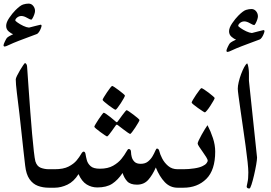

<svg xmlns="http://www.w3.org/2000/svg" viewBox="-33 -1051 1515 1075"><path d="M199.7 -906.2Q199.7 -902.8 195.8 -892.3Q191.9 -881.8 185.3 -871.8Q178.7 -861.8 170.4 -859.4Q162.1 -856.9 131.8 -845Q101.6 -833 72.8 -822.8Q38.6 -809.6 18.8 -800Q-1 -790.5 -6.3 -790.5Q-13.2 -790.5 -13.2 -797.4Q-13.2 -803.2 -5.6 -818.8Q2 -834.5 5.4 -838.4Q9.3 -843.3 22.2 -850.3Q35.2 -857.4 40.5 -859.4Q30.3 -862.8 15.9 -874.8Q1.5 -886.7 1.5 -906.2Q1.5 -925.8 19 -951.4Q36.6 -977.1 53.2 -993.7Q80.6 -1021 96.7 -1025.9Q112.8 -1030.8 127 -1030.8Q142.6 -1030.8 152.8 -1018.3Q163.1 -1005.9 163.1 -989.7Q163.1 -982.4 159.2 -970.9Q155.3 -959.5 150.1 -950.2Q145 -940.9 141.6 -940.9Q136.2 -940.9 118.4 -951.2Q100.6 -961.4 86.9 -961.4Q73.7 -961.4 63.2 -953.1Q52.7 -944.8 52.7 -936.5Q52.7 -933.6 66.2 -924.1Q79.6 -914.6 97.7 -906Q115.7 -897.5 129.4 -896.5Q147 -900.9 168.5 -906.5Q189.9 -912.1 193.8 -912.6Q199.7 -913.1 199.7 -906.2Z M302.7 -53.2Q302.7 -29.3 295.4 -14.6Q288.1 0 266.1 0H240.7Q207 0 179 -10.5Q150.9 -21 132.1 -48.1Q113.3 -75.2 107.9 -124Q103.5 -159.2 98.4 -207Q93.3 -254.9 87.4 -308.3Q81.5 -361.8 75.7 -414.6Q67.9 -479 61.5 -530.8Q55.2 -582.5 55.2 -606.9Q55.2 -612.3 62.3 -627Q69.3 -641.6 79.1 -658Q88.9 -674.3 96.9 -686Q105 -697.8 106.9 -697.8Q109.9 -697.8 114 -692.9Q118.2 -688 118.7 -678.2Q122.6 -621.6 127.2 -556.2Q131.8 -490.7 136.7 -425Q141.6 -359.4 146.7 -302Q151.9 -244.6 156.5 -203.9Q161.1 -163.1 165 -147.9Q173.8 -119.6 195.3 -111.6Q216.8 -103.5 240.7 -103.5H266.1Q288.6 -103.5 295.7 -90.1Q302.7 -76.7 302.7 -53.2Z M1022.9 -50.3Q1022.9 -33.7 1018.1 -16.8Q1013.2 0 987.3 0H961.4Q919.4 0 889.6 -31.2Q859.9 -62.5 839.4 -113.3Q820.8 -70.8 796.9 -43.9Q772.9 -17.1 733.9 -17.1Q696.8 -17.1 679.4 -35.6Q662.1 -54.2 653.3 -82.5Q627 -43 595.2 -22.2Q563.5 -1.5 511.7 -1.5Q479.5 -1.5 452.1 -18.3Q424.8 -35.2 406.7 -76.2Q380.4 -34.2 344.5 -17.1Q308.6 0 272.9 0H248Q221.7 0 215.6 -16.8Q209.5 -33.7 209.5 -50.3Q209.5 -65.9 215.6 -84.7Q221.7 -103.5 248 -103.5H272.9Q321.8 -103.5 350.8 -118.4Q379.9 -133.3 396 -152.8Q412.1 -172.4 420.4 -187.3Q428.7 -202.1 435.1 -202.1Q443.8 -202.1 446 -187.7Q448.2 -173.3 453.1 -154.5Q458 -135.7 473.9 -121.1Q489.7 -106.4 526.4 -106.4Q571.3 -106.4 600.6 -123.3Q629.9 -140.1 647.2 -161.9Q664.6 -183.6 673.6 -200.2Q682.6 -216.8 687.5 -216.8Q700.7 -216.8 700.7 -198.2Q700.7 -187 704.6 -171.9Q708.5 -156.7 720 -145.3Q731.4 -133.8 754.9 -133.8Q779.8 -133.8 795.7 -146.7Q811.5 -159.7 821.3 -176.5Q831.1 -193.4 836.4 -206.3Q841.8 -219.2 845.7 -219.2Q856 -219.2 859.4 -203.6Q862.8 -188 874.8 -164.3Q886.7 -140.6 908.2 -122.1Q929.7 -103.5 961.4 -103.5H987.3Q1013.2 -103.5 1018.1 -84.7Q1022.9 -65.9 1022.9 -50.3ZM666.5 -515.6Q666.5 -512.7 659.7 -500.2Q652.8 -487.8 643.3 -473.1Q633.8 -458.5 625.2 -447.5Q616.7 -436.5 613.8 -436.5Q611.3 -436.5 600.1 -443.8Q588.9 -451.2 575.2 -461.4Q561.5 -471.7 551.5 -480.5Q541.5 -489.3 541.5 -491.7Q541.5 -495.1 548.8 -507.3Q556.2 -519.5 565.9 -533.9Q575.7 -548.3 584 -559.1Q592.3 -569.8 595.2 -569.8Q597.7 -569.8 608.9 -562.5Q620.1 -555.2 633.5 -544.9Q647 -534.7 656.7 -526.4Q666.5 -518.1 666.5 -515.6ZM748 -378.9Q748 -376 741 -363.8Q733.9 -351.6 724.4 -336.9Q714.8 -322.3 706.5 -311.5Q698.2 -300.8 695.3 -300.8Q693.8 -300.8 683.3 -307.9Q672.9 -314.9 660.2 -324.7Q647.5 -334.5 637.5 -342Q627.4 -349.6 627 -350.1Q623 -353 620.6 -353Q618.2 -353 615.7 -349.6Q614.7 -348.6 608.2 -339.1Q601.6 -329.6 593 -317.6Q584.5 -305.7 576.9 -296.4Q569.3 -287.1 566.4 -287.1Q564.5 -287.1 553.5 -294.4Q542.5 -301.8 528.8 -311.8Q515.1 -321.8 505.1 -330.3Q495.1 -338.9 495.1 -341.3Q495.1 -344.2 502.4 -356.7Q509.8 -369.1 519.5 -383.8Q529.3 -398.4 537.6 -409.2Q545.9 -419.9 547.4 -419.9Q551.3 -419.9 561.5 -412.8Q571.8 -405.8 583.5 -396.5Q595.2 -387.2 604 -379.6Q612.8 -372.1 613.8 -371.1Q618.7 -366.7 620.6 -366.7Q623.5 -366.7 627.4 -372.6Q628.4 -373.5 635 -383.1Q641.6 -392.6 650.4 -404.3Q659.2 -416 666.5 -425Q673.8 -434.1 675.8 -434.1Q678.7 -434.1 689.9 -426.5Q701.2 -418.9 714.6 -408.7Q728 -398.4 738 -389.9Q748 -381.3 748 -378.9Z M1171.9 -202.1Q1171.9 -98.6 1122.1 -49.3Q1072.3 0 993.7 0H967.8Q944.8 0 937.7 -14.2Q930.7 -28.3 930.7 -52.2Q930.7 -76.7 938.5 -90.1Q946.3 -103.5 967.8 -103.5H993.7Q1023.9 -103.5 1054.7 -108.2Q1085.4 -112.8 1102.1 -121.6Q1116.7 -128.4 1123.3 -137.2Q1129.9 -146 1129.9 -150.9Q1129.9 -158.2 1121.3 -171.9Q1112.8 -185.5 1101.8 -200.9Q1090.8 -216.3 1082.3 -229.2Q1073.7 -242.2 1073.7 -247.6Q1073.7 -252.4 1080.1 -266.1Q1086.4 -279.8 1095.9 -296.6Q1105.5 -313.5 1114.5 -328.4Q1123.5 -343.3 1128.9 -350.1Q1147 -315.4 1159.4 -277.3Q1171.9 -239.3 1171.9 -202.1ZM1168.9 -502Q1168.9 -499 1161.9 -486.6Q1154.8 -474.1 1145 -459Q1135.3 -443.8 1126.2 -432.9Q1117.2 -421.9 1113.8 -421.9Q1111.8 -421.9 1100.6 -429.2Q1089.4 -436.5 1075.2 -446.5Q1061 -456.5 1050.5 -465.3Q1040 -474.1 1040 -476.6Q1040 -480 1047.4 -492.7Q1054.7 -505.4 1064.9 -520.3Q1075.2 -535.2 1083.7 -546.4Q1092.3 -557.6 1094.7 -557.6Q1098.1 -557.6 1109.9 -550Q1121.6 -542.5 1135.3 -532Q1148.9 -521.5 1158.9 -512.9Q1168.9 -504.4 1168.9 -502Z M1447.8 -876Q1447.8 -872.6 1443.8 -862.1Q1439.9 -851.6 1433.3 -841.6Q1426.8 -831.5 1418.5 -829.1Q1410.2 -826.7 1379.9 -814.7Q1349.6 -802.7 1320.8 -792.5Q1286.6 -779.3 1266.8 -769.8Q1247.1 -760.3 1241.7 -760.3Q1234.9 -760.3 1234.9 -767.1Q1234.9 -772.9 1242.4 -788.6Q1250 -804.2 1253.4 -808.1Q1257.3 -813 1270.3 -820.1Q1283.2 -827.1 1288.6 -829.1Q1278.3 -832.5 1263.9 -844.5Q1249.5 -856.4 1249.5 -876Q1249.5 -895.5 1267.1 -921.1Q1284.7 -946.8 1301.3 -963.4Q1328.6 -990.7 1344.7 -995.6Q1360.8 -1000.5 1375 -1000.5Q1390.6 -1000.5 1400.9 -988Q1411.1 -975.6 1411.1 -959.5Q1411.1 -952.1 1407.2 -940.7Q1403.3 -929.2 1398.2 -919.9Q1393.1 -910.6 1389.6 -910.6Q1384.3 -910.6 1366.5 -920.9Q1348.6 -931.2 1335 -931.2Q1321.8 -931.2 1311.3 -922.9Q1300.8 -914.6 1300.8 -906.2Q1300.8 -903.3 1314.2 -893.8Q1327.6 -884.3 1345.7 -875.7Q1363.8 -867.2 1377.4 -866.2Q1395 -870.6 1416.5 -876.2Q1438 -881.8 1441.9 -882.3Q1447.8 -882.8 1447.8 -876Z M1406.2 -168.9Q1406.2 -156.7 1401.4 -128.7Q1396.5 -100.6 1389.4 -70.1Q1382.3 -39.6 1375.2 -17.6Q1368.2 4.4 1363.3 4.4Q1348.1 4.4 1348.1 -7.3Q1348.1 -10.7 1352.8 -30.3Q1357.4 -49.8 1357.4 -85.9Q1357.4 -105 1353.3 -144Q1349.1 -183.1 1342.3 -232.9Q1335.4 -282.7 1327.9 -334.7Q1320.3 -386.7 1313.7 -433.1Q1307.1 -479.5 1302.7 -512Q1298.3 -544.4 1298.3 -554.2Q1298.3 -569.8 1303.5 -591.8Q1308.6 -613.8 1316.9 -636Q1325.2 -658.2 1334.2 -675Q1343.3 -691.9 1351.1 -696.3Q1355.5 -689.9 1358.2 -671.6Q1360.8 -653.3 1360.8 -642.6V-599.1Z"/></svg>

Font: Scheherazade New Medium
Style: Regular
Weight: 500
Designer: SIL International
Foundry: SIL International
Version: Version 4.000